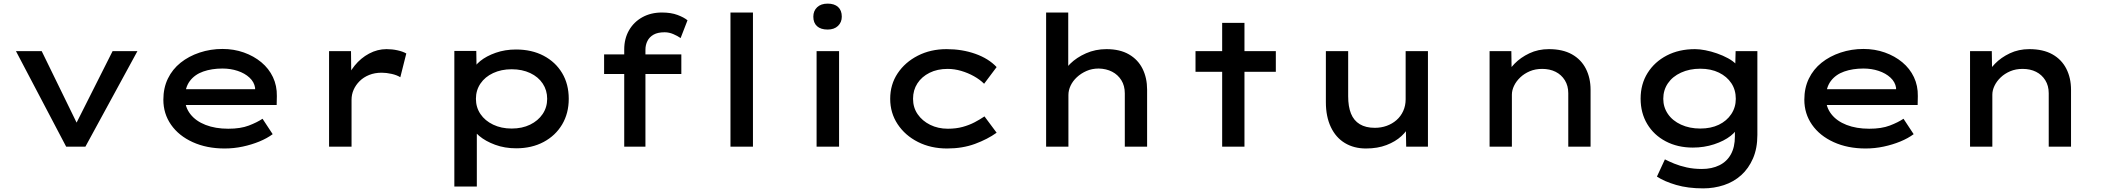

<svg xmlns="http://www.w3.org/2000/svg" viewBox="-20 -809 11615 1059"><path d="M345 0 68 -527H210L417 -103L384 -96L601 -527H738L451 0Z M1219 10Q1120 10 1043 -25Q966 -60 923.5 -121Q881 -182 881 -259Q881 -324 906 -375.5Q931 -427 976 -463Q1021 -499 1081 -519Q1141 -539 1207 -539Q1270 -539 1325 -519.5Q1380 -500 1421.5 -465.5Q1463 -431 1485.5 -383.5Q1508 -336 1507 -279L1506 -230H978L955 -317H1403L1387 -303V-325Q1382 -357 1356 -381Q1330 -405 1291 -418Q1252 -431 1207 -431Q1148 -431 1101 -414.5Q1054 -398 1027 -362Q1000 -326 1000 -268Q1000 -218 1030 -179.5Q1060 -141 1114 -120Q1168 -99 1239 -99Q1307 -99 1352.5 -116.5Q1398 -134 1428 -154L1484 -69Q1453 -46 1410.5 -28.5Q1368 -11 1319 -0.5Q1270 10 1219 10Z M1795 0V-527H1916L1918 -340L1886 -354Q1902 -405 1936 -447Q1970 -489 2016 -513.5Q2062 -538 2112 -538Q2143 -538 2172.5 -531.5Q2202 -525 2221 -514L2188 -383Q2169 -395 2140 -401.5Q2111 -408 2085 -408Q2047 -408 2016 -395.5Q1985 -383 1963.5 -361.5Q1942 -340 1930.5 -314Q1919 -288 1919 -259V0Z M2486 220V-528H2607L2609 -407L2588 -416Q2595 -445 2629 -472.5Q2663 -500 2714.5 -518Q2766 -536 2826 -536Q2913 -536 2978.5 -501.5Q3044 -467 3080.5 -406Q3117 -345 3117 -264Q3117 -184 3080.5 -122.5Q3044 -61 2978.5 -26Q2913 9 2827 9Q2764 9 2711 -10.5Q2658 -30 2623 -59.5Q2588 -89 2580 -117L2610 -131V220ZM2802 -100Q2860 -100 2904 -121.5Q2948 -143 2973 -180Q2998 -217 2998 -264Q2998 -311 2973.5 -348Q2949 -385 2904.5 -406Q2860 -427 2802 -427Q2745 -427 2700 -406Q2655 -385 2630 -348Q2605 -311 2605 -264Q2605 -217 2630 -180Q2655 -143 2700 -121.5Q2745 -100 2802 -100Z M3423 0V-536Q3423 -596 3449.5 -642Q3476 -688 3523 -714Q3570 -740 3631 -740Q3681 -740 3717 -726.5Q3753 -713 3772 -697L3734 -599Q3717 -611 3693.5 -621Q3670 -631 3646 -631Q3608 -631 3585 -618Q3562 -605 3551 -583Q3540 -561 3540 -535V0H3481Q3467 0 3452.5 0Q3438 0 3423 0ZM3312 -401V-509H3738V-401ZM4009 0V-740H4133V0Z M4484 0V-527H4608V0ZM4545 -646Q4507 -646 4486.5 -664.5Q4466 -683 4466 -717Q4466 -749 4487 -769Q4508 -789 4545 -789Q4582 -789 4602.5 -770.5Q4623 -752 4623 -717Q4623 -686 4602 -666Q4581 -646 4545 -646Z M5204 10Q5114 10 5043 -26Q4972 -62 4931 -124Q4890 -186 4890 -264Q4890 -343 4931 -404.5Q4972 -466 5042.5 -502Q5113 -538 5201 -538Q5287 -538 5360 -512Q5433 -486 5477 -439L5408 -347Q5385 -370 5352 -388.5Q5319 -407 5281.5 -418Q5244 -429 5207 -429Q5150 -429 5107 -407.5Q5064 -386 5040 -349Q5016 -312 5016 -264Q5016 -216 5041.5 -179Q5067 -142 5110.5 -120.5Q5154 -99 5208 -99Q5253 -99 5289.5 -109Q5326 -119 5355.5 -134.5Q5385 -150 5410 -167L5477 -77Q5427 -41 5358 -15.5Q5289 10 5204 10Z M5750 0V-740H5872V-390L5835 -382Q5847 -422 5882.5 -457Q5918 -492 5970 -515Q6022 -538 6083 -538Q6157 -538 6207 -509Q6257 -480 6282 -429.5Q6307 -379 6307 -315V0H6184V-294Q6184 -336 6165 -366.5Q6146 -397 6114 -413.5Q6082 -430 6040 -431Q6003 -431 5972.5 -417.5Q5942 -404 5919.5 -383Q5897 -362 5885 -336.5Q5873 -311 5873 -285V0H5812Q5784 0 5768.5 0Q5753 0 5750 0Z M6721 0V-683H6844V0ZM6574 -413V-527H7017V-413Z M7514 10Q7448 10 7398 -20Q7348 -50 7320.5 -108Q7293 -166 7293 -245V-527H7416V-278Q7416 -221 7431.5 -182.5Q7447 -144 7480 -124Q7513 -104 7563 -104Q7598 -104 7628.5 -115Q7659 -126 7682.5 -146.5Q7706 -167 7719.5 -196.5Q7733 -226 7733 -261V-527H7856V0H7736L7734 -110L7756 -122Q7743 -89 7710 -58.5Q7677 -28 7627.5 -9Q7578 10 7514 10Z M8196 0V-527H8316L8318 -390L8282 -383Q8300 -423 8333.5 -457.5Q8367 -492 8415.5 -515Q8464 -538 8523 -538Q8599 -538 8650 -509.5Q8701 -481 8727 -430Q8753 -379 8753 -314V0H8630V-295Q8630 -336 8611 -366.5Q8592 -397 8560 -413Q8528 -429 8486 -429Q8448 -429 8417.5 -416Q8387 -403 8365 -382Q8343 -361 8331 -336Q8319 -311 8319 -287V0H8258Q8230 0 8214.5 0Q8199 0 8196 0Z M9374 230Q9290 230 9225 211Q9160 192 9119 165L9163 70Q9184 81 9214.5 93.5Q9245 106 9283.5 114.5Q9322 123 9367 123Q9422 123 9463.5 102.5Q9505 82 9527 42Q9549 2 9549 -56V-124L9567 -117Q9562 -88 9525.5 -59.5Q9489 -31 9434 -13Q9379 5 9317 5Q9233 5 9167.5 -29.5Q9102 -64 9065.5 -125Q9029 -186 9029 -265Q9029 -345 9067.5 -406.5Q9106 -468 9173.5 -503Q9241 -538 9329 -538Q9354 -538 9385.5 -532Q9417 -526 9450 -514.5Q9483 -503 9511.5 -487.5Q9540 -472 9557.5 -453Q9575 -434 9576 -413L9550 -405L9553 -527H9673V-65Q9673 9 9649 64.5Q9625 120 9584 157Q9543 194 9488.5 212Q9434 230 9374 230ZM9358 -100Q9417 -100 9460.5 -121Q9504 -142 9529 -179.5Q9554 -217 9554 -264Q9554 -313 9529.5 -350Q9505 -387 9461 -408.5Q9417 -430 9358 -430Q9299 -430 9252 -408.5Q9205 -387 9179.5 -349.5Q9154 -312 9154 -264Q9154 -218 9179.5 -180.5Q9205 -143 9252 -121.5Q9299 -100 9358 -100Z M10270 10Q10171 10 10094 -25Q10017 -60 9974.5 -121Q9932 -182 9932 -259Q9932 -324 9957 -375.5Q9982 -427 10027 -463Q10072 -499 10132 -519Q10192 -539 10258 -539Q10321 -539 10376 -519.5Q10431 -500 10472.5 -465.5Q10514 -431 10536.5 -383.5Q10559 -336 10558 -279L10557 -230H10029L10006 -317H10454L10438 -303V-325Q10433 -357 10407 -381Q10381 -405 10342 -418Q10303 -431 10258 -431Q10199 -431 10152 -414.5Q10105 -398 10078 -362Q10051 -326 10051 -268Q10051 -218 10081 -179.5Q10111 -141 10165 -120Q10219 -99 10290 -99Q10358 -99 10403.5 -116.5Q10449 -134 10479 -154L10535 -69Q10504 -46 10461.5 -28.5Q10419 -11 10370 -0.5Q10321 10 10270 10Z M10846 0V-527H10966L10968 -390L10932 -383Q10950 -423 10983.5 -457.5Q11017 -492 11065.5 -515Q11114 -538 11173 -538Q11249 -538 11300 -509.5Q11351 -481 11377 -430Q11403 -379 11403 -314V0H11280V-295Q11280 -336 11261 -366.5Q11242 -397 11210 -413Q11178 -429 11136 -429Q11098 -429 11067.5 -416Q11037 -403 11015 -382Q10993 -361 10981 -336Q10969 -311 10969 -287V0H10908Q10880 0 10864.5 0Q10849 0 10846 0Z"/></svg>

Font: Lexend Peta Medium
Style: Regular
Weight: 500
Designer: Bonnie Shaver-Troup, Thomas Jockin
Foundry: Lexend
Version: Version 1.007